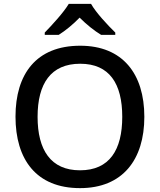

<svg xmlns="http://www.w3.org/2000/svg" viewBox="-20 -961 825 991"><path d="M450 -941H335C308 -896 248 -831 211 -793V-781H283C318 -803 356 -834 391 -870C427 -834 467 -802 502 -781H575V-793C537 -830 475 -896 450 -941ZM725 -358C725 -580 613 -725 394 -725C167 -725 60 -579 60 -359C60 -138 167 10 393 10C613 10 725 -137 725 -358ZM174 -358C174 -529 242 -632 394 -632C545 -632 611 -529 611 -358C611 -187 545 -82 393 -82C242 -82 174 -187 174 -358Z"/></svg>

Font: Noto Sans Gujarati UI Medium
Style: Regular
Weight: 500
Designer: Jelle Bosma - Monotype Design Team, Universal Thirst
Foundry: Monotype Imaging Inc.
Version: Version 2.106